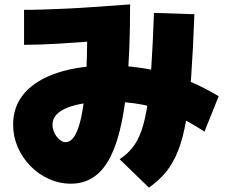

<svg xmlns="http://www.w3.org/2000/svg" viewBox="-20 -785 1040 878"><path d="M305 55Q252 55 204 33.5Q156 12 119 -26Q82 -64 61 -112.5Q40 -161 40 -215Q40 -300 92.5 -360Q145 -420 244 -452.5Q343 -485 480 -485Q615 -485 738.5 -450.5Q862 -416 980 -345L915 -183Q839 -233 770 -263Q701 -293 631 -306.5Q561 -320 480 -320Q356 -320 288 -292.5Q220 -265 220 -215Q220 -201 225 -186.5Q230 -172 239 -160.5Q248 -149 258.5 -142Q269 -135 280 -135Q305 -135 323.5 -167Q342 -199 354.5 -264Q367 -329 373 -427Q379 -525 379 -658L451 -600Q327 -590 241.5 -585Q156 -580 90 -580V-740Q134 -740 180 -741.5Q226 -743 282 -745.5Q338 -748 409.5 -753Q481 -758 575 -765Q575 -545 560 -389Q545 -233 512.5 -135Q480 -37 428.5 9Q377 55 305 55ZM527 -57Q561 -79 585.5 -109.5Q610 -140 626.5 -186.5Q643 -233 654 -304Q665 -375 672 -478.5Q679 -582 684 -726L869 -720Q863 -557 854.5 -438.5Q846 -320 831.5 -236.5Q817 -153 794.5 -96Q772 -39 739.5 1Q707 41 661 73Z"/></svg>

Font: M PLUS 2 Black
Style: Regular
Weight: 900
Designer: Coji Morishita
Foundry: UNDERFOREST DESIGN
Version: Version 1.001